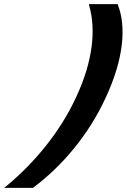

<svg xmlns="http://www.w3.org/2000/svg" viewBox="-69 -734 612 927"><path d="M500 -714H360L363 -702C393 -592 382 -445 300 -268C220 -93 94 54 -34 161L-49 173H90L94 170C231 67 359 -82 443 -266C529 -452 541 -606 500 -711Z"/></svg>

Font: Passageway
Style: BdSuIt
Weight: 700
Foundry: Ascender Corporation
Version: Version 1.11